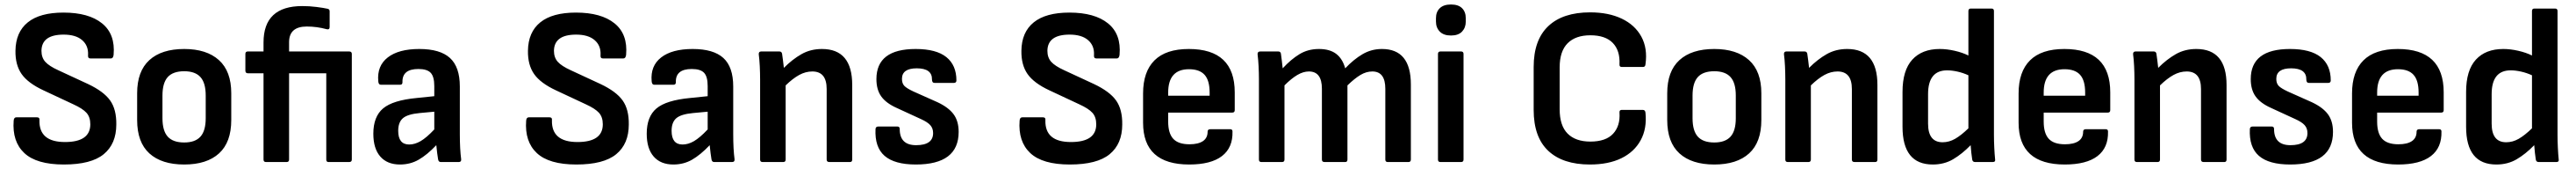

<svg xmlns="http://www.w3.org/2000/svg" viewBox="-20 -721 11494 752"><path d="M265 11Q143 11 88.5 -40Q34 -91 41 -184Q42 -199 53 -199H145Q158 -199 156 -185Q154 -89 270 -89Q383 -89 383 -168Q383 -200 366 -219Q349 -238 307 -257L174 -319Q105 -351 76.5 -391.5Q48 -432 49 -495Q50 -578 104 -621.5Q158 -665 263 -665Q376 -665 435.5 -617Q495 -569 487 -477Q485 -461 475 -461H383Q371 -461 373 -477Q375 -518 346.5 -542.5Q318 -567 264 -567Q166 -567 165 -495Q165 -465 182 -446Q199 -427 241 -408L373 -347Q443 -314 471.5 -274Q500 -234 499 -167Q499 -81 443 -35Q387 11 265 11Z M802 11Q701 11 646.5 -38.5Q592 -88 592 -187V-306Q592 -404 646.5 -453.5Q701 -503 802 -503Q902 -503 957 -453.5Q1012 -404 1012 -306V-187Q1012 -88 957.5 -38.5Q903 11 802 11ZM802 -87Q851 -87 874.5 -113Q898 -139 898 -195V-296Q898 -352 874.5 -378Q851 -404 802 -404Q752 -404 728.5 -378Q705 -352 705 -296V-195Q705 -139 728.5 -113Q752 -87 802 -87Z M1167 0Q1156 0 1156 -11V-395H1086Q1075 -395 1075 -407V-481Q1075 -492 1086 -492H1156V-532Q1156 -694 1329 -694Q1361 -694 1392.5 -690Q1424 -686 1442 -682Q1451 -680 1451 -671V-601Q1451 -588 1438 -591Q1394 -603 1349 -603Q1270 -603 1270 -533V-492H1538Q1550 -492 1550 -481V-11Q1550 0 1538 0H1446Q1436 0 1436 -11V-395H1270V-11Q1270 0 1259 0Z M1765 11Q1708 11 1677 -24.5Q1646 -60 1646 -126Q1646 -202 1689.5 -238.5Q1733 -275 1840 -285L1918 -293V-338Q1918 -380 1902 -397Q1886 -414 1847 -414Q1774 -414 1776 -355Q1776 -344 1766 -344H1679Q1669 -344 1668 -360Q1662 -428 1710.5 -465.5Q1759 -503 1851 -503Q1944 -503 1988 -463Q2032 -423 2032 -336V-124Q2032 -57 2038 -12Q2039 0 2027 0H1947Q1937 0 1935 -12Q1931 -35 1927 -75Q1886 -32 1848.5 -10.5Q1811 11 1765 11ZM1757 -139Q1757 -78 1806 -78Q1831 -78 1857 -93Q1883 -108 1918 -145V-224L1853 -218Q1799 -213 1778 -195Q1757 -177 1757 -139Z M2552 11Q2430 11 2375.5 -40Q2321 -91 2328 -184Q2329 -199 2340 -199H2432Q2445 -199 2443 -185Q2441 -89 2557 -89Q2670 -89 2670 -168Q2670 -200 2653 -219Q2636 -238 2594 -257L2461 -319Q2392 -351 2363.5 -391.5Q2335 -432 2336 -495Q2337 -578 2391 -621.5Q2445 -665 2550 -665Q2663 -665 2722.5 -617Q2782 -569 2774 -477Q2772 -461 2762 -461H2670Q2658 -461 2660 -477Q2662 -518 2633.5 -542.5Q2605 -567 2551 -567Q2453 -567 2452 -495Q2452 -465 2469 -446Q2486 -427 2528 -408L2660 -347Q2730 -314 2758.5 -274Q2787 -234 2786 -167Q2786 -81 2730 -35Q2674 11 2552 11Z M2985 11Q2928 11 2897 -24.5Q2866 -60 2866 -126Q2866 -202 2909.5 -238.5Q2953 -275 3060 -285L3138 -293V-338Q3138 -380 3122 -397Q3106 -414 3067 -414Q2994 -414 2996 -355Q2996 -344 2986 -344H2899Q2889 -344 2888 -360Q2882 -428 2930.5 -465.5Q2979 -503 3071 -503Q3164 -503 3208 -463Q3252 -423 3252 -336V-124Q3252 -57 3258 -12Q3259 0 3247 0H3167Q3157 0 3155 -12Q3151 -35 3147 -75Q3106 -32 3068.5 -10.5Q3031 11 2985 11ZM2977 -139Q2977 -78 3026 -78Q3051 -78 3077 -93Q3103 -108 3138 -145V-224L3073 -218Q3019 -213 2998 -195Q2977 -177 2977 -139Z M3383 0Q3372 0 3372 -11V-367Q3372 -396 3370.5 -426.5Q3369 -457 3366 -479Q3365 -492 3377 -492H3458Q3468 -492 3470 -482Q3472 -470 3474 -453Q3476 -436 3478 -419Q3516 -457 3556.5 -480Q3597 -503 3648 -503Q3783 -503 3783 -343V-11Q3783 0 3773 0H3681Q3669 0 3669 -11V-325Q3669 -403 3605 -403Q3575 -403 3546.5 -387.5Q3518 -372 3486 -341V-11Q3486 0 3475 0Z M4067 11Q3972 11 3927.5 -27.5Q3883 -66 3887 -147Q3888 -158 3899 -158H3985Q3995 -158 3995 -147Q3995 -75 4068 -75Q4144 -75 4144 -129Q4144 -150 4131.5 -164Q4119 -178 4090 -191L3981 -241Q3934 -262 3912.5 -292Q3891 -322 3891 -369Q3891 -503 4066 -503Q4158 -503 4203 -467Q4248 -431 4248 -363Q4248 -352 4236 -352H4151Q4139 -352 4139 -367Q4140 -417 4071 -417Q4005 -417 4005 -370Q4005 -350 4015.5 -339Q4026 -328 4056 -314L4164 -266Q4213 -243 4235.5 -212.5Q4258 -182 4258 -134Q4258 11 4067 11Z M4754 11Q4632 11 4577.5 -40Q4523 -91 4530 -184Q4531 -199 4542 -199H4634Q4647 -199 4645 -185Q4643 -89 4759 -89Q4872 -89 4872 -168Q4872 -200 4855 -219Q4838 -238 4796 -257L4663 -319Q4594 -351 4565.5 -391.5Q4537 -432 4538 -495Q4539 -578 4593 -621.5Q4647 -665 4752 -665Q4865 -665 4924.5 -617Q4984 -569 4976 -477Q4974 -461 4964 -461H4872Q4860 -461 4862 -477Q4864 -518 4835.5 -542.5Q4807 -567 4753 -567Q4655 -567 4654 -495Q4654 -465 4671 -446Q4688 -427 4730 -408L4862 -347Q4932 -314 4960.5 -274Q4989 -234 4988 -167Q4988 -81 4932 -35Q4876 11 4754 11Z M5287 11Q5081 11 5081 -175V-305Q5081 -402 5132 -452.5Q5183 -503 5285 -503Q5490 -503 5490 -310V-231Q5490 -220 5479 -220H5193V-180Q5193 -128 5215.5 -103.5Q5238 -79 5288 -79Q5327 -79 5348 -93Q5369 -107 5369 -135Q5369 -146 5381 -146H5470Q5480 -146 5480 -136Q5482 -64 5433 -26.5Q5384 11 5287 11ZM5193 -295H5378V-309Q5378 -363 5355.5 -388Q5333 -413 5286 -413Q5193 -413 5193 -309Z M5609 0Q5598 0 5598 -11V-367Q5598 -397 5596.5 -426Q5595 -455 5592 -479Q5591 -492 5604 -492H5684Q5694 -492 5696 -483Q5698 -469 5700 -452Q5702 -435 5704 -417Q5741 -457 5779 -480Q5817 -503 5866 -503Q5914 -503 5942.5 -481.5Q5971 -460 5983 -417Q6021 -457 6060.5 -480Q6100 -503 6147 -503Q6276 -503 6276 -345V-11Q6276 0 6265 0H6173Q6162 0 6162 -11V-326Q6162 -403 6104 -403Q6077 -403 6051 -387.5Q6025 -372 5993 -341V-11Q5993 0 5983 0H5891Q5879 0 5879 -11V-326Q5879 -403 5821 -403Q5796 -403 5769.5 -387.5Q5743 -372 5712 -341V-11Q5712 0 5701 0Z M6408 0Q6397 0 6397 -11V-481Q6397 -492 6408 -492H6500Q6511 -492 6511 -481V-11Q6511 0 6500 0ZM6455 -563Q6422 -563 6405 -580.5Q6388 -598 6388 -625V-640Q6388 -668 6405 -684.5Q6422 -701 6455 -701Q6488 -701 6504.5 -684.5Q6521 -668 6521 -640V-625Q6521 -598 6504.5 -580.5Q6488 -563 6455 -563Z M7075 11Q6954 11 6889 -50Q6824 -111 6824 -232V-423Q6824 -543 6889 -604.5Q6954 -666 7076 -666Q7158 -666 7217 -638Q7276 -610 7304.5 -558Q7333 -506 7323 -435Q7322 -423 7312 -423H7217Q7206 -423 7207 -435Q7210 -496 7177 -530Q7144 -564 7077 -564Q7011 -564 6975.5 -528.5Q6940 -493 6940 -421V-235Q6940 -162 6975.5 -126.5Q7011 -91 7077 -91Q7146 -91 7178.5 -126Q7211 -161 7207 -220Q7206 -232 7217 -232H7311Q7322 -232 7323 -219Q7330 -149 7301.5 -97Q7273 -45 7215.5 -17Q7158 11 7075 11Z M7630 11Q7529 11 7474.5 -38.5Q7420 -88 7420 -187V-306Q7420 -404 7474.5 -453.5Q7529 -503 7630 -503Q7730 -503 7785 -453.5Q7840 -404 7840 -306V-187Q7840 -88 7785.5 -38.5Q7731 11 7630 11ZM7630 -87Q7679 -87 7702.5 -113Q7726 -139 7726 -195V-296Q7726 -352 7702.5 -378Q7679 -404 7630 -404Q7580 -404 7556.5 -378Q7533 -352 7533 -296V-195Q7533 -139 7556.5 -113Q7580 -87 7630 -87Z M7958 0Q7947 0 7947 -11V-367Q7947 -396 7945.5 -426.5Q7944 -457 7941 -479Q7940 -492 7952 -492H8033Q8043 -492 8045 -482Q8047 -470 8049 -453Q8051 -436 8053 -419Q8091 -457 8131.5 -480Q8172 -503 8223 -503Q8358 -503 8358 -343V-11Q8358 0 8348 0H8256Q8244 0 8244 -11V-325Q8244 -403 8180 -403Q8150 -403 8121.5 -387.5Q8093 -372 8061 -341V-11Q8061 0 8050 0Z M8605 11Q8470 11 8470 -157V-312Q8470 -408 8513.5 -455.5Q8557 -503 8636 -503Q8668 -503 8703 -495Q8738 -487 8764 -474V-672Q8764 -683 8775 -683H8867Q8878 -683 8878 -672V-121Q8878 -93 8879.5 -63Q8881 -33 8883 -14Q8886 0 8873 0H8794Q8783 0 8781 -11Q8779 -24 8777 -41.5Q8775 -59 8774 -75Q8736 -36 8696 -12.5Q8656 11 8605 11ZM8584 -171Q8584 -88 8649 -88Q8678 -88 8705 -103.5Q8732 -119 8764 -150V-386Q8740 -397 8715 -402.5Q8690 -408 8669 -408Q8584 -408 8584 -302Z M9194 11Q8988 11 8988 -175V-305Q8988 -402 9039 -452.5Q9090 -503 9192 -503Q9397 -503 9397 -310V-231Q9397 -220 9386 -220H9100V-180Q9100 -128 9122.5 -103.5Q9145 -79 9195 -79Q9234 -79 9255 -93Q9276 -107 9276 -135Q9276 -146 9288 -146H9377Q9387 -146 9387 -136Q9389 -64 9340 -26.5Q9291 11 9194 11ZM9100 -295H9285V-309Q9285 -363 9262.5 -388Q9240 -413 9193 -413Q9100 -413 9100 -309Z M9516 0Q9505 0 9505 -11V-367Q9505 -396 9503.5 -426.5Q9502 -457 9499 -479Q9498 -492 9510 -492H9591Q9601 -492 9603 -482Q9605 -470 9607 -453Q9609 -436 9611 -419Q9649 -457 9689.5 -480Q9730 -503 9781 -503Q9916 -503 9916 -343V-11Q9916 0 9906 0H9814Q9802 0 9802 -11V-325Q9802 -403 9738 -403Q9708 -403 9679.5 -387.5Q9651 -372 9619 -341V-11Q9619 0 9608 0Z M10200 11Q10105 11 10060.5 -27.5Q10016 -66 10020 -147Q10021 -158 10032 -158H10118Q10128 -158 10128 -147Q10128 -75 10201 -75Q10277 -75 10277 -129Q10277 -150 10264.5 -164Q10252 -178 10223 -191L10114 -241Q10067 -262 10045.5 -292Q10024 -322 10024 -369Q10024 -503 10199 -503Q10291 -503 10336 -467Q10381 -431 10381 -363Q10381 -352 10369 -352H10284Q10272 -352 10272 -367Q10273 -417 10204 -417Q10138 -417 10138 -370Q10138 -350 10148.5 -339Q10159 -328 10189 -314L10297 -266Q10346 -243 10368.5 -212.5Q10391 -182 10391 -134Q10391 11 10200 11Z M10682 11Q10476 11 10476 -175V-305Q10476 -402 10527 -452.5Q10578 -503 10680 -503Q10885 -503 10885 -310V-231Q10885 -220 10874 -220H10588V-180Q10588 -128 10610.5 -103.5Q10633 -79 10683 -79Q10722 -79 10743 -93Q10764 -107 10764 -135Q10764 -146 10776 -146H10865Q10875 -146 10875 -136Q10877 -64 10828 -26.5Q10779 11 10682 11ZM10588 -295H10773V-309Q10773 -363 10750.5 -388Q10728 -413 10681 -413Q10588 -413 10588 -309Z M11120 11Q10985 11 10985 -157V-312Q10985 -408 11028.5 -455.5Q11072 -503 11151 -503Q11183 -503 11218 -495Q11253 -487 11279 -474V-672Q11279 -683 11290 -683H11382Q11393 -683 11393 -672V-121Q11393 -93 11394.5 -63Q11396 -33 11398 -14Q11401 0 11388 0H11309Q11298 0 11296 -11Q11294 -24 11292 -41.5Q11290 -59 11289 -75Q11251 -36 11211 -12.5Q11171 11 11120 11ZM11099 -171Q11099 -88 11164 -88Q11193 -88 11220 -103.5Q11247 -119 11279 -150V-386Q11255 -397 11230 -402.5Q11205 -408 11184 -408Q11099 -408 11099 -302Z"/></svg>

Font: Sofia Sans Semi Condensed
Style: Bold
Weight: 700
Designer: Botio Nikoltchev, Ani Petrova
Foundry: lettersoup
Version: Version 4.100; ttfautohint (v1.8.4.7-5d5b)